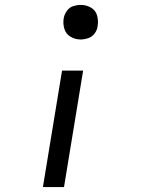

<svg xmlns="http://www.w3.org/2000/svg" viewBox="-20 -558 616 783"><path d="M309 -397Q324 -397 340 -402.5Q356 -408 366 -421.5Q376 -435 378 -451Q382 -473 376 -494.5Q370 -516 351 -527Q332 -538 309 -538Q294 -538 278.5 -533Q263 -528 253 -514Q243 -500 240 -485Q236 -462 242.5 -440.5Q249 -419 268 -408Q287 -397 309 -397ZM155 205H241L319 -270H233Z"/></svg>

Font: Iosevka Sparkle
Style: Italic
Weight: 400
Italic angle: -9°
Designer: Belleve Invis
Foundry: Belleve Invis
Version: Version 4.5.0; ttfautohint (v1.8.3)